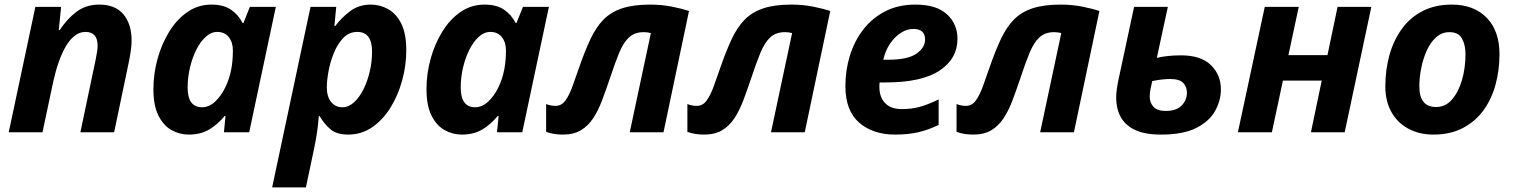

<svg xmlns="http://www.w3.org/2000/svg" viewBox="-20 -576 6593 836"><path d="M134 -546H246L236 -445H240Q272 -494 313.5 -525Q355 -556 412 -556Q482 -556 517.5 -513.5Q553 -471 553 -399Q553 -366 542 -311L477 0H330L397 -319Q405 -356 405 -377Q405 -437 352 -437Q327 -437 305.5 -420.5Q284 -404 267 -375Q250 -346 236.5 -308Q223 -270 213 -226L165 0H18Z M802 10Q762 10 727 -9.5Q692 -29 670 -72.5Q648 -116 648 -188Q648 -255 666 -320Q684 -385 717 -438.5Q750 -492 796.5 -524Q843 -556 901 -556Q953 -556 985.5 -534Q1018 -512 1036 -476H1040L1068 -546H1181L1065 0H955L962 -71H958Q929 -35 891.5 -12.5Q854 10 802 10ZM860 -109Q890 -109 916 -133Q942 -157 960.5 -194.5Q979 -232 987 -275Q994 -311 994 -357Q994 -392 976 -414.5Q958 -437 926 -437Q899 -437 875.5 -415.5Q852 -394 834.5 -359Q817 -324 807 -281Q797 -238 797 -195Q797 -109 860 -109Z M1165 240 1332 -546H1444L1436 -463H1440Q1466 -498 1504 -527Q1542 -556 1595 -556Q1634 -556 1669.5 -536.5Q1705 -517 1727 -473.5Q1749 -430 1749 -357Q1749 -291 1731 -225.5Q1713 -160 1680 -107Q1647 -54 1600.5 -22Q1554 10 1496 10Q1446 10 1419 -13Q1392 -36 1372 -70H1368Q1365 -30 1360 3Q1355 36 1347 74L1312 240ZM1471 -109Q1498 -109 1521.5 -130.5Q1545 -152 1562.5 -187Q1580 -222 1590 -265Q1600 -308 1600 -351Q1600 -437 1536 -437Q1500 -437 1475 -411Q1450 -385 1434 -346Q1418 -307 1410.5 -266Q1403 -225 1403 -195Q1403 -156 1421.5 -132.5Q1440 -109 1471 -109Z M1991 10Q1951 10 1916 -9.5Q1881 -29 1859 -72.5Q1837 -116 1837 -188Q1837 -255 1855 -320Q1873 -385 1906 -438.5Q1939 -492 1985.5 -524Q2032 -556 2090 -556Q2142 -556 2174.5 -534Q2207 -512 2225 -476H2229L2257 -546H2370L2254 0H2144L2151 -71H2147Q2118 -35 2080.5 -12.5Q2043 10 1991 10ZM2049 -109Q2079 -109 2105 -133Q2131 -157 2149.5 -194.5Q2168 -232 2176 -275Q2183 -311 2183 -357Q2183 -392 2165 -414.5Q2147 -437 2115 -437Q2088 -437 2064.5 -415.5Q2041 -394 2023.5 -359Q2006 -324 1996 -281Q1986 -238 1986 -195Q1986 -109 2049 -109Z M2431 10Q2389 10 2358 -2V-123Q2377 -115 2399 -115Q2425 -115 2442 -138.5Q2459 -162 2473 -201Q2487 -240 2503 -286Q2527 -355 2551 -406Q2575 -457 2607 -490Q2639 -523 2688 -539.5Q2737 -556 2811 -556Q2861 -556 2906 -547Q2951 -538 2980 -528L2869 0H2722L2814 -432Q2807 -434 2799 -435Q2791 -436 2783 -436Q2743 -436 2718.5 -413Q2694 -390 2675.5 -345Q2657 -300 2635 -233Q2618 -183 2601.5 -139Q2585 -95 2563 -61.5Q2541 -28 2509.5 -9Q2478 10 2431 10Z M3046 10Q3004 10 2973 -2V-123Q2992 -115 3014 -115Q3040 -115 3057 -138.5Q3074 -162 3088 -201Q3102 -240 3118 -286Q3142 -355 3166 -406Q3190 -457 3222 -490Q3254 -523 3303 -539.5Q3352 -556 3426 -556Q3476 -556 3521 -547Q3566 -538 3595 -528L3484 0H3337L3429 -432Q3422 -434 3414 -435Q3406 -436 3398 -436Q3358 -436 3333.5 -413Q3309 -390 3290.5 -345Q3272 -300 3250 -233Q3233 -183 3216.5 -139Q3200 -95 3178 -61.5Q3156 -28 3124.5 -9Q3093 10 3046 10Z M3877 10Q3781 10 3721 -42Q3661 -94 3661 -201Q3661 -270 3680.5 -333.5Q3700 -397 3738.5 -447Q3777 -497 3834 -526.5Q3891 -556 3966 -556Q4057 -556 4103 -514Q4149 -472 4149 -407Q4149 -321 4071.5 -269Q3994 -217 3835 -217H3810Q3809 -211 3809 -206.5Q3809 -202 3809 -197Q3809 -153 3834 -127Q3859 -101 3906 -101Q3949 -101 3984 -110.5Q4019 -120 4067 -143V-32Q4024 -11 3979.5 -0.5Q3935 10 3877 10ZM3826 -316H3848Q3933 -316 3970.5 -342.5Q4008 -369 4008 -404Q4008 -450 3957 -450Q3929 -450 3902.5 -433Q3876 -416 3855.5 -386Q3835 -356 3826 -316Z M4218 10Q4176 10 4145 -2V-123Q4164 -115 4186 -115Q4212 -115 4229 -138.5Q4246 -162 4260 -201Q4274 -240 4290 -286Q4314 -355 4338 -406Q4362 -457 4394 -490Q4426 -523 4475 -539.5Q4524 -556 4598 -556Q4648 -556 4693 -547Q4738 -538 4767 -528L4656 0H4509L4601 -432Q4594 -434 4586 -435Q4578 -436 4570 -436Q4530 -436 4505.5 -413Q4481 -390 4462.5 -345Q4444 -300 4422 -233Q4405 -183 4388.5 -139Q4372 -95 4350 -61.5Q4328 -28 4296.5 -9Q4265 10 4218 10Z M5035 10Q4963 10 4920.5 -11Q4878 -32 4859 -68Q4840 -104 4840 -150Q4840 -184 4852 -238L4918 -546H5065L5017 -324Q5038 -329 5064 -332Q5090 -335 5123 -335Q5209 -335 5252.5 -292.5Q5296 -250 5296 -187Q5296 -139 5271 -93.5Q5246 -48 5189 -19Q5132 10 5035 10ZM5056 -93Q5102 -93 5125 -116.5Q5148 -140 5148 -172Q5148 -199 5131.5 -215.5Q5115 -232 5075 -232Q5041 -232 4997 -223Q4991 -197 4988.5 -183Q4986 -169 4986 -155Q4986 -130 5002 -111.5Q5018 -93 5056 -93Z M5370 0 5487 -546H5635L5590 -336H5760L5804 -546H5951L5835 0H5688L5735 -225H5566L5518 0Z M6221 10Q6160 10 6112.5 -15.5Q6065 -41 6038.5 -88Q6012 -135 6012 -200Q6012 -272 6030 -336.5Q6048 -401 6084 -450.5Q6120 -500 6174.5 -528Q6229 -556 6302 -556Q6397 -556 6453 -499Q6509 -442 6509 -340Q6509 -271 6492 -208Q6475 -145 6439.5 -96Q6404 -47 6349.5 -18.5Q6295 10 6221 10ZM6233 -110Q6274 -110 6302.5 -143Q6331 -176 6346 -228.5Q6361 -281 6361 -340Q6361 -381 6345.5 -408.5Q6330 -436 6291 -436Q6258 -436 6233 -413.5Q6208 -391 6192 -355Q6176 -319 6168 -278Q6160 -237 6160 -200Q6160 -110 6233 -110Z"/></svg>

Font: BC Sans
Style: Bold Italic
Weight: 700
Italic angle: -12°
Designer: Monotype Design Team
Province of B.C.
Foundry: Monotype Imaging Inc.
Version: Version 2.000;GOOG;noto-source:20170915:90ef993387c0